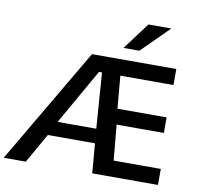

<svg xmlns="http://www.w3.org/2000/svg" viewBox="-106 -1055 1257 1163"><g transform="rotate(10 522.0 -473.5)"><path d="M589.8 -781.2 713.9 -947.3H854.5L687.5 -781.2ZM274.4 -270.5H512.2L487.3 -612.3H468.8ZM-9.3 0 408.2 -710.9H926.8V-612.3H600.1L617.7 -412.1H919.9V-316.4H629.4L649.4 -98.6H939.5V0H535.2L520 -182.1H230L126.5 0Z"/></g></svg>

Font: Ride Light
Style: Bold
Weight: 600
Version: Version 3.000